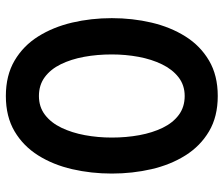

<svg xmlns="http://www.w3.org/2000/svg" viewBox="-74 -678 764 656"><g transform="rotate(-90 308.0 -350.0)"><path d="M308 12Q237.5 12 187.2 -17.8Q137 -47.5 105 -98.5Q73 -149.5 58 -214.5Q43 -279.5 43 -350Q43 -420.5 58 -485.5Q73 -550.5 105 -601.5Q137 -652.5 187.2 -682.2Q237.5 -712 308 -712Q378.5 -712 429 -682.2Q479.5 -652.5 511.5 -601.5Q543.5 -550.5 558.8 -485.5Q574 -420.5 574 -350Q574 -279.5 558.8 -214.5Q543.5 -149.5 511.5 -98.5Q479.5 -47.5 429 -17.8Q378.5 12 308 12ZM308 -101Q345 -101 372 -122Q399 -143 416.2 -178.5Q433.5 -214 441.8 -258.5Q450 -303 450 -350Q450 -400 441.8 -444.8Q433.5 -489.5 416.5 -524.2Q399.5 -559 372.5 -579Q345.5 -599 308 -599Q270.5 -599 243.5 -578.2Q216.5 -557.5 199.5 -522Q182.5 -486.5 174.2 -442Q166 -397.5 166 -350Q166 -300.5 174.2 -255.8Q182.5 -211 199.5 -176Q216.5 -141 243.5 -121Q270.5 -101 308 -101Z"/></g></svg>

Font: Overpass Mono
Style: Bold
Weight: 700
Monospace: yes
Designer: Delve Withrington, Dave Bailey
Foundry: Delve Fonts LLC
Version: Version 4.000